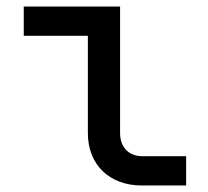

<svg xmlns="http://www.w3.org/2000/svg" viewBox="-20 -570 640 590"><path d="M552 0V-90H418C376 -90 349 -117 349 -161V-550H53V-460H250V-161C250 -64 316 0 416 0Z"/></svg>

Font: Tekne LDO Medium
Style: Regular
Weight: 500
Monospace: yes
Designer: Alessio Laiso, Mario Rullo, Paolo Rosset
Foundry: Alessio Laiso
Version: Version 1.000;hotconv 1.0.109;makeotfexe 2.5.65596